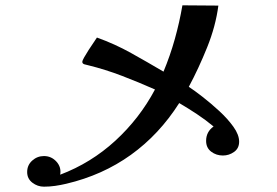

<svg xmlns="http://www.w3.org/2000/svg" viewBox="-20 -729 1040 721"><path d="M878 -197Q878 -172 859 -158.5Q840 -145 817 -145Q792 -145 773 -159.5Q754 -174 754 -200Q754 -234 782 -254Q752 -279 719.5 -300.5Q687 -322 653 -342Q578 -224 471.5 -147.5Q365 -71 229 -39Q208 -34 187 -31Q166 -28 145 -28Q121 -28 101.5 -43Q82 -58 82 -83Q82 -109 101 -126Q120 -143 145 -143Q173 -143 192 -122Q211 -101 206 -73Q322 -117 413 -200.5Q504 -284 562 -393Q501 -420 438.5 -444Q376 -468 311 -484Q305 -485 297 -487.5Q289 -490 289 -497Q289 -501 296 -513.5Q303 -526 313 -541.5Q323 -557 332 -570Q341 -583 344 -588Q411 -564 472 -530Q533 -496 594 -460Q619 -520 636.5 -582.5Q654 -645 665 -709L800 -708Q790 -631 758 -551.5Q726 -472 689 -403Q709 -390 740.5 -365.5Q772 -341 803.5 -312Q835 -283 856.5 -253Q878 -223 878 -197Z"/></svg>

Font: Kaisei Decol Medium
Style: Regular
Weight: 500
Designer: Font-Kai, 金井和夫
Foundry: KAZUO KANAI
Version: Version 5.003